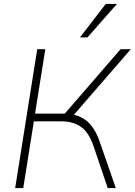

<svg xmlns="http://www.w3.org/2000/svg" viewBox="-20 -955 684 975"><path d="M57 0 169 -705H210L158 -378H322L296 -363L592 -705H644L344 -359L332 -376Q389 -370 426 -336Q463 -302 485 -239L568 0H527L456 -210Q433 -280 393 -309.5Q353 -339 291 -339H152L98 0ZM386 -765 517 -935H574L424 -765Z"/></svg>

Font: Mulish ExtraLight
Style: Italic
Weight: 200
Italic angle: -9°
Designer: Vernon Adams
Foundry: Vernon Adams
Version: Version 3.603